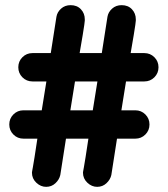

<svg xmlns="http://www.w3.org/2000/svg" viewBox="-20 -700 652 745"><path d="M16 -217Q16 -240 32 -256Q48 -272 71 -272H142L160 -384H106Q83 -384 67 -400Q51 -416 51 -439Q51 -462 67 -478Q83 -494 106 -494H177L199 -635Q202 -653 217 -666.5Q232 -680 254 -680Q279 -680 294 -664Q309 -648 309 -625Q309 -624 309 -620Q309 -616 307 -603Q305 -590 301 -564.5Q297 -539 289 -494H375L397 -635Q400 -653 415 -666.5Q430 -680 452 -680Q477 -680 492 -664Q507 -648 507 -625Q507 -624 507 -620Q507 -616 505 -603Q503 -590 499 -564.5Q495 -539 487 -494H540Q563 -494 579 -478Q595 -462 595 -439Q595 -416 579 -400Q563 -384 540 -384H469L451 -272H505Q528 -272 544 -256Q560 -240 560 -217Q560 -194 544 -178Q528 -162 505 -162H434Q429 -127 423 -91.5Q417 -56 412 -21Q408 -3 393 11Q378 25 357 25Q336 25 319 9Q302 -7 302 -30Q302 -31 302.5 -34.5Q303 -38 305.5 -51Q308 -64 312 -90Q316 -116 323 -162H236Q231 -127 225 -91.5Q219 -56 214 -21Q210 -3 195 11Q180 25 159 25Q138 25 121 9Q104 -7 104 -30Q104 -31 104.5 -34.5Q105 -38 107.5 -51Q110 -64 114 -90Q118 -116 125 -162H71Q48 -162 32 -178Q16 -194 16 -217ZM340 -272 358 -384H271L253 -272Z"/></svg>

Font: Varela Round Precious
Style: Bold
Weight: 700
Version: Version 1.000